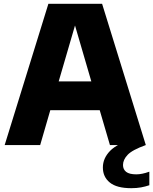

<svg xmlns="http://www.w3.org/2000/svg" viewBox="-20 -760 802 1006"><path d="M4.5 0 233.5 -740H515L744 0H556L502.5 -182.5H243.5L190.5 0ZM287.5 -333.5H458.5L373 -626.5ZM667.5 226Q592 226 555.5 196.5Q519 167 519 117.5Q519 69.5 556.8 30.5Q594.5 -8.5 694 -38.5L744 0Q673 25.5 648.8 51.2Q624.5 77 624.5 104.5Q624.5 127.5 641 140.5Q657.5 153.5 694.5 153.5Q708.5 153.5 725.2 150.2Q742 147 762.5 139.5V210.5Q742 217.5 719 221.8Q696 226 667.5 226Z"/></svg>

Font: Encode Sans XBd
Style: Regular
Weight: 800
Designer: Multiple Designers
Foundry: Impallari Type
Version: Version 3.002; ttfautohint (v1.8.3) -l 8 -r 50 -G 200 -x 14 